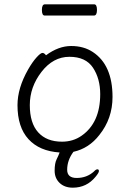

<svg xmlns="http://www.w3.org/2000/svg" viewBox="-20 -694 602 889"><path d="M415 -622H187Q174 -622 174 -648Q174 -674 188 -674H416Q429 -674 429 -648Q429 -622 415 -622ZM267 -38Q318 -38 357 -65Q444 -125 444 -258Q444 -330 410.5 -380.5Q377 -431 301.5 -431Q226 -431 172 -361Q118 -291 118 -207.5Q118 -124 157 -81Q196 -38 267 -38ZM193 -438Q251 -481 309.5 -481Q368 -481 410 -453Q501 -393 501 -245Q501 -145 440 -69Q392 -7 320 9Q291 48 291 92Q291 130 335 130Q382 130 415 100Q424 90 431 90Q438 90 438 98Q438 106 422 125Q381 175 317 175Q279 175 256 153Q233 131 233 96.5Q233 62 242 44Q251 26 256 12Q163 6 112 -49.5Q61 -105 61 -207Q61 -286 110 -372Q130 -407 149 -428Q168 -449 176.5 -449Q185 -449 193 -438Z"/></svg>

Font: LXGW WenKai Light
Style: Regular
Weight: 300
Designer: LXGW / Fontworks Inc.
Foundry: LXGW / Fontworks Inc.
Version: Version 1.501; October 10, 2024